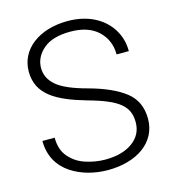

<svg xmlns="http://www.w3.org/2000/svg" viewBox="-109 -810 811 908"><g transform="rotate(-15 296.5 -356.0)"><path d="M492.7 -175.3C492.7 -134.8 476.1 -102.5 442.9 -78.1C409.2 -53.7 364.7 -41.5 308.6 -41.5C276.4 -41.5 244.6 -46.9 212.9 -57.1C181.2 -67.4 155.3 -84.5 134.8 -108.4C113.8 -132.3 103.5 -164.1 103.5 -203.6H43.5C43.5 -128.9 77.1 -75.2 128.9 -40.5C180.7 -5.9 245.6 9.8 308.6 9.8C449.7 9.8 553.2 -60.1 553.2 -176.3C553.2 -233.4 532.7 -277.8 491.7 -309.6C450.7 -341.3 392.6 -367.2 317.4 -387.7C245.6 -406.7 196.3 -428.2 168.5 -452.1C140.6 -476.1 126.5 -504.4 126.5 -538.1C126.5 -573.7 141.6 -604.5 171.9 -630.4C201.7 -656.2 246.1 -668.9 304.7 -668.9C362.8 -668.9 408.2 -653.8 440.4 -623.5C472.2 -592.8 488.3 -554.7 488.3 -508.3H548.3C548.3 -547.9 538.6 -583.5 518.6 -615.7C479 -679.7 404.3 -720.7 304.7 -720.7C165 -720.7 65.9 -646 65.9 -537.1C65.9 -424.3 155.8 -375 298.3 -334C446.8 -293 492.7 -253.4 492.7 -175.3Z"/></g></svg>

Font: Vazirmatn ExtraLight
Style: Regular
Weight: 200
Designer: Saber Rastikerdar
Foundry: Saber Rastikerdar
Version: Version 33.003